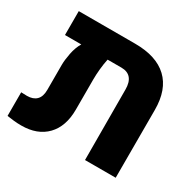

<svg xmlns="http://www.w3.org/2000/svg" viewBox="-133 -738 916 897"><g transform="rotate(30 325.0 -289.5)"><path d="M353 -587.9Q467.8 -587.9 527.6 -531.5Q587.4 -475.1 587.4 -365.7V0H421.9L420.9 -379.9Q420.9 -418.9 403.8 -439Q386.7 -459 353.5 -459H278.8Q272.9 -431.6 270 -401.4Q267.1 -371.1 267.1 -345.7V-183.1Q267.1 -91.8 218.3 -41.3Q169.4 9.3 83 9.3Q61 9.3 43.2 7.3Q25.4 5.4 5.4 2.4V-125Q12.7 -125 20.8 -124.5Q28.8 -124 37.1 -124Q69.8 -124 87.6 -141.6Q105.5 -159.2 105.5 -195.8V-330.6Q105.5 -356.9 112.8 -394Q120.1 -431.2 136.7 -459H48.8V-587.9Z"/></g></svg>

Font: Heebo ExtraBold
Style: Regular
Weight: 800
Designer: Oded Ezer
Foundry: Ezer Type House
Version: Version 3.100